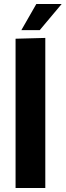

<svg xmlns="http://www.w3.org/2000/svg" viewBox="-20 -942 329 962"><path d="M58 -748 207 -752V0H58ZM87 -791 162 -922H289L179 -791Z"/></svg>

Font: Murecho SemiBold
Style: Regular
Weight: 600
Designer: Neil Summerour
Foundry: Positype
Version: Version 1.010; ttfautohint (v1.8.3)